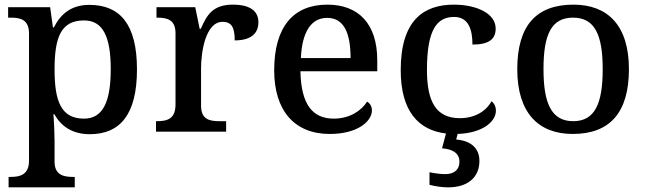

<svg xmlns="http://www.w3.org/2000/svg" viewBox="-20 -567 2782 827"><path d="M17 240H302V195H294C254 195 215 187 215 129V40C215 14 213 -39 210 -75H214C243 -24 290 11 367 11C498 11 570 -75 570 -268C570 -461 498 -546 365 -546C288 -546 242 -508 212 -449H208L196 -536H15V-491H27C69 -491 105 -482 105 -422V125C105 186 66 195 26 195H17ZM342 -56C244 -56 215 -129 215 -268C215 -409 244 -479 342 -479C424 -479 457 -408 457 -269C457 -130 424 -56 342 -56Z M652 0H954V-45H925C882 -45 846 -53 846 -112V-273C846 -342 865 -473 939 -473C978 -473 991 -448 991 -393C1062 -393 1093 -424 1093 -471C1093 -519 1058 -547 983 -547C897 -547 871 -503 845 -443H840L821 -536H654V-491H657C701 -491 736 -482 736 -423V-117C736 -54 700 -45 655 -45H652Z M1400 10C1524 10 1582 -47 1582 -91C1582 -110 1572 -124 1561 -129C1537 -91 1487 -56 1418 -56C1326 -56 1277 -117 1274 -260H1605V-307C1605 -466 1523 -547 1390 -547C1244 -547 1161 -452 1161 -264C1161 -91 1248 10 1400 10ZM1276 -317C1281 -429 1320 -490 1389 -490C1463 -490 1490 -422 1490 -317Z M2116 -90C2116 -108 2109 -122 2097 -131C2074 -88 2025 -58 1961 -58C1860 -58 1819 -126 1819 -266C1819 -443 1864 -494 1936 -494C1998 -494 2015 -440 2015 -375C2087 -375 2115 -399 2115 -444C2115 -510 2031 -547 1935 -547C1805 -547 1706 -480 1706 -265C1706 -86 1784 -6 1901 8L1884 72C1927 75 1959 91 1959 130C1959 164 1936 183 1898 183C1880 183 1854 180 1830 175V229C1854 236 1889 240 1910 240C1995 240 2045 197 2045 126C2045 73 2010 39 1945 34L1951 10C2062 6 2116 -45 2116 -90Z M2447 10C2606 10 2689 -81 2689 -269C2689 -457 2598 -547 2450 -547C2290 -547 2208 -457 2208 -269C2208 -81 2299 10 2447 10ZM2449 -45C2355 -45 2321 -122 2321 -269C2321 -417 2354 -491 2448 -491C2542 -491 2576 -417 2576 -269C2576 -122 2543 -45 2449 -45Z"/></svg>

Font: Noto Serif Thai Medium
Style: Regular
Weight: 500
Designer: Monotype Design Team
Foundry: Monotype Imaging Inc.
Version: Version 1.901;PS 001.901;hotconv 1.0.88;makeotf.lib2.5.64775